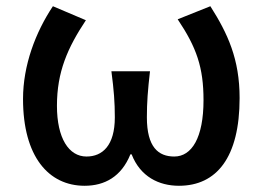

<svg xmlns="http://www.w3.org/2000/svg" viewBox="-20 -584 844 617"><path d="M252 13C316 13 370 -16 399 -88H403C431 -16 491 13 555 13C676 13 750 -78 750 -269C750 -394 712 -476 656 -564L551 -522C612 -431 634 -367 634 -262C634 -141 596 -81 540 -81C489 -81 452 -111 452 -207C452 -255 455 -294 462 -355H338C346 -294 349 -255 349 -207C349 -116 309 -81 258 -81C201 -81 163 -140 163 -244C163 -353 197 -430 256 -519L150 -564C94 -480 54 -374 54 -266C54 -81 136 13 252 13Z"/></svg>

Font: Spoqa Han Sans Neo Medium
Style: Regular
Weight: 500
Designer: [Spoqa Han Sans Neo] Dong-huui Kim  Younghwa Kang  Yujin Lee  [Noto Sans] Ryoko NISHIZUKA  (kana & ideographs); Paul D. 
Foundry: Spoqa (http://www.spoqa-han-sans.com)
Version: Version 1.000